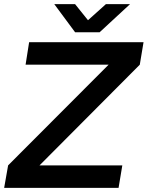

<svg xmlns="http://www.w3.org/2000/svg" viewBox="-21 -903 710 923"><path d="M18 -108 519 -610 651 -592 169 -108ZM-1 0 18 -108H567L549 0ZM102 -592 119 -700H669L651 -592ZM341 -748V-751L488 -883H604L458 -748ZM340 -748 240 -883H340L446 -751L445 -748Z"/></svg>

Font: Figtree SemiBold
Style: Italic
Weight: 600
Italic angle: -9.5°
Foundry: Erik Kennedy
Version: Version 2.001;gftools[0.9.30]